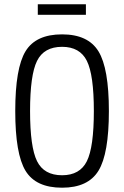

<svg xmlns="http://www.w3.org/2000/svg" viewBox="-20 -862 577 894"><path d="M380 -793H156V-842H380ZM269 -702Q390 -702 438.5 -623Q487 -544 487 -345Q487 -146 438.5 -67Q390 12 269 12Q147 12 99 -66.5Q51 -145 51 -345Q51 -545 99 -623.5Q147 -702 269 -702ZM269 -644Q185 -644 152.5 -578.5Q120 -513 120 -345Q120 -177 152.5 -111.5Q185 -46 269 -46Q352 -46 384.5 -111.5Q417 -177 417 -345Q417 -513 384.5 -578.5Q352 -644 269 -644Z"/></svg>

Font: exo2condensed_l
Style: Regular
Weight: 300
Width: 3
Designer: Natanael Gama
Version: Version 1.001;PS 001.001;hotconv 1.0.70;makeotf.lib2.5.58329